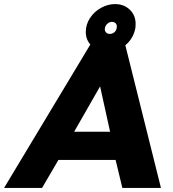

<svg xmlns="http://www.w3.org/2000/svg" viewBox="-75 -920 847 940"><path d="M491 -137 524 0H713L537 -705H369L-55 0H131L211 -137ZM415 -497 464 -275H288ZM588 -784Q589 -791 589 -803Q589 -845 560.5 -872.5Q532 -900 488 -900Q453 -900 419.5 -881.5Q386 -863 365.5 -831.5Q345 -800 345 -764Q345 -722 374.5 -694.5Q404 -667 450 -667Q502 -667 540.5 -700Q579 -733 588 -784ZM497 -791Q497 -774 487 -764Q477 -754 462 -754Q450 -754 443 -762.5Q436 -771 439 -784Q441 -795 451 -804Q461 -813 473 -813Q483 -813 490 -807Q497 -801 497 -791Z"/></svg>

Font: Geom ExtraBold
Style: Bold Italic
Weight: 800
Italic angle: -10°
Version: Version 1.102